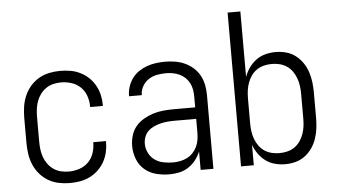

<svg xmlns="http://www.w3.org/2000/svg" viewBox="-51 -821 1602 914"><g transform="rotate(-5 750.0 -363.5)"><path d="M247 8Q221 8 194.5 2.5Q168 -3 145 -16.5Q122 -30 104.5 -50.5Q87 -71 76.5 -95.5Q66 -120 62 -146.5Q58 -173 58 -200V-320Q58 -347 62 -373.5Q66 -400 76.5 -424.5Q87 -449 104.5 -469.5Q122 -490 145 -503.5Q168 -517 194.5 -522.5Q221 -528 247 -528Q272 -528 296 -524Q320 -520 342.5 -509Q365 -498 383 -481Q401 -464 413 -442.5Q425 -421 430.5 -397Q436 -373 436 -348V-344H375V-347Q375 -373 366.5 -397.5Q358 -422 340 -439.5Q322 -457 297.5 -465Q273 -473 247 -473Q228 -473 209.5 -468.5Q191 -464 175.5 -453.5Q160 -443 148.5 -427.5Q137 -412 130.5 -394.5Q124 -377 121.5 -358Q119 -339 119 -320V-200Q119 -181 121.5 -162Q124 -143 130.5 -125.5Q137 -108 148.5 -92.5Q160 -77 175.5 -66.5Q191 -56 209.5 -51.5Q228 -47 247 -47Q273 -47 297.5 -55Q322 -63 340 -80.5Q358 -98 366.5 -122.5Q375 -147 375 -173V-176H436V-172Q436 -147 430.5 -123Q425 -99 413 -77.5Q401 -56 383 -39Q365 -22 342.5 -11Q320 0 296 4Q272 8 247 8Z M723 8Q691 8 660 0Q629 -8 605 -28.5Q581 -49 569.5 -79.5Q558 -110 558 -141Q558 -166 565 -190.5Q572 -215 587.5 -234Q603 -253 625 -266Q647 -279 670.5 -286.5Q694 -294 719 -296.5Q744 -299 768 -299H873V-352Q873 -368 870 -384.5Q867 -401 859.5 -415.5Q852 -430 840 -441.5Q828 -453 813 -460Q798 -467 781.5 -470Q765 -473 749 -473Q727 -473 705.5 -469Q684 -465 665.5 -453Q647 -441 636 -421.5Q625 -402 625 -381V-379H564V-381Q564 -403 571 -424.5Q578 -446 591 -464Q604 -482 622.5 -494.5Q641 -507 661.5 -514.5Q682 -522 704.5 -525Q727 -528 749 -528Q773 -528 797 -524Q821 -520 843 -510Q865 -500 883.5 -483.5Q902 -467 913.5 -445.5Q925 -424 929.5 -400Q934 -376 934 -352V0H873V-88Q864 -66 849 -47Q834 -28 814 -15Q794 -2 770.5 3Q747 8 723 8ZM746 -47Q763 -47 780.5 -50.5Q798 -54 813.5 -62Q829 -70 841 -83Q853 -96 860.5 -112Q868 -128 870.5 -145.5Q873 -163 873 -180V-244H768Q752 -244 735 -242.5Q718 -241 702 -237Q686 -233 670.5 -226Q655 -219 643 -207.5Q631 -196 625 -180Q619 -164 619 -147Q619 -124 629.5 -103Q640 -82 658.5 -69Q677 -56 700 -51.5Q723 -47 746 -47Z M1277 8Q1252 8 1227.5 1.5Q1203 -5 1183.5 -19.5Q1164 -34 1149.5 -54.5Q1135 -75 1127 -98V0H1066V-735H1127V-422Q1135 -445 1149.5 -465.5Q1164 -486 1183.5 -500.5Q1203 -515 1227.5 -521.5Q1252 -528 1277 -528Q1302 -528 1326.5 -521.5Q1351 -515 1371 -500Q1391 -485 1405.5 -464Q1420 -443 1428 -419Q1436 -395 1439 -370Q1442 -345 1442 -320V-200Q1442 -175 1439 -150Q1436 -125 1428 -101Q1420 -77 1405.5 -56Q1391 -35 1371 -20Q1351 -5 1326.5 1.5Q1302 8 1277 8ZM1254 -47Q1273 -47 1291.5 -51.5Q1310 -56 1325.5 -66.5Q1341 -77 1352 -92.5Q1363 -108 1369.5 -126Q1376 -144 1378.5 -162.5Q1381 -181 1381 -200V-320Q1381 -339 1378.5 -357.5Q1376 -376 1369.5 -394Q1363 -412 1352 -427.5Q1341 -443 1325.5 -453.5Q1310 -464 1291.5 -468.5Q1273 -473 1254 -473Q1235 -473 1216.5 -468.5Q1198 -464 1182.5 -453.5Q1167 -443 1156 -427.5Q1145 -412 1138.5 -394Q1132 -376 1129.5 -357.5Q1127 -339 1127 -320V-200Q1127 -181 1129.5 -162.5Q1132 -144 1138.5 -126Q1145 -108 1156 -92.5Q1167 -77 1182.5 -66.5Q1198 -56 1216.5 -51.5Q1235 -47 1254 -47Z"/></g></svg>

Font: Iosevka Term Curly Light
Style: Regular
Weight: 300
Designer: Belleve Invis
Foundry: Belleve Invis
Version: Version 32.3.0